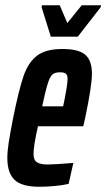

<svg xmlns="http://www.w3.org/2000/svg" viewBox="-20 -705 406 733"><path d="M8 -101Q8 -126 13 -159.5Q18 -193 30 -254Q52 -363 70 -415Q88 -467 121.5 -492.5Q155 -518 218 -518Q280 -518 305.5 -496Q331 -474 331 -423Q331 -378 305 -254L298 -223H125Q117 -188 112.5 -161Q108 -134 108 -117Q108 -94 121 -85.5Q134 -77 162 -77Q188 -77 260 -83L242 -3Q221 2 189.5 5Q158 8 130 8Q63 8 35.5 -18.5Q8 -45 8 -101ZM221 -299 225 -318Q238 -383 238 -403Q238 -419 231 -424Q224 -429 209 -429Q190 -429 180.5 -421Q171 -413 162.5 -386.5Q154 -360 141 -299ZM174 -565 139 -677 140 -685H208L237 -617L292 -685H366L364 -677L277 -565Z"/></svg>

Font: Saira Ultra Condensed
Style: Bold Italic
Weight: 700
Width: 1
Italic angle: -12°
Designer: Hector Gatti with collaboration of the Omnibus-Type team
Foundry: Omnibus-Type
Version: Version 1.001; ttfautohint (v1.8)